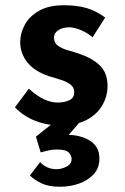

<svg xmlns="http://www.w3.org/2000/svg" viewBox="-20 -469 476 732"><path d="M209 9Q158 9 113 -9Q68 -27 37 -60L90 -131Q120 -103 148 -90.5Q176 -78 199 -78Q226 -78 244.5 -87Q263 -96 263 -117Q263 -136 249 -146.5Q235 -157 214 -164Q193 -171 168 -178Q111 -197 84 -231.5Q57 -266 57 -309Q57 -342 74.5 -374.5Q92 -407 129 -428Q166 -449 223 -449Q274 -449 311 -438Q348 -427 381 -402L333 -327Q314 -343 290 -353.5Q266 -364 246 -365Q219 -365 202.5 -354Q186 -343 186 -327Q185 -307 200 -295.5Q215 -284 238.5 -277.5Q262 -271 285 -263Q332 -247 361 -219Q390 -191 390 -141Q390 -102 370 -67.5Q350 -33 310.5 -12Q271 9 209 9ZM133 149Q144 161 159.5 168.5Q175 176 195 176Q215 176 234 166Q253 156 253 137Q253 124 242 112.5Q231 101 197 101Q181 101 165 104.5Q149 108 135 112L117 52L186 -3L283 -2L208 84L183 52Q194 49 206 47.5Q218 46 229 45Q284 44 321.5 66.5Q359 89 359 135Q359 172 337 195.5Q315 219 281 231Q247 243 208 243Q166 243 138.5 230Q111 217 94 200Z"/></svg>

Font: Reem Kufi Fun SemiBold
Style: Regular
Weight: 600
Designer: Khaled Hosny
Version: Version 1.005